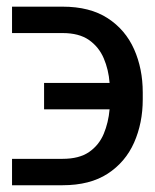

<svg xmlns="http://www.w3.org/2000/svg" viewBox="-20 -548 458 568"><path d="M15.6 -78.1H165Q214.4 -78.1 243.7 -98.4Q272.9 -118.7 286.9 -152.1Q300.8 -185.5 304.2 -224.6H110.4V-302.7H304.2Q301.3 -341.8 286.9 -375.5Q272.5 -409.2 243.2 -429.7Q213.9 -450.2 165 -450.2H15.6V-528.3H165Q246.1 -528.3 298.6 -494.1Q351.1 -460 376.7 -402.3Q402.3 -344.7 402.3 -274.4V-253.9Q402.3 -184.1 376.7 -126.2Q351.1 -68.4 298.6 -34.2Q246.1 0 165 0H15.6Z"/></svg>

Font: Inter Display
Style: Regular
Weight: 400
Designer: Rasmus Andersson
Foundry: rsms
Version: Version 4.000;git-37864ae